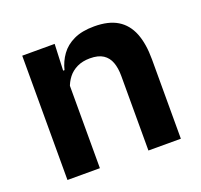

<svg xmlns="http://www.w3.org/2000/svg" viewBox="-95 -607 744 712"><g transform="rotate(-20 277.0 -251.0)"><path d="M375.5 0V-294.5Q375.5 -325.5 367.2 -348Q359 -370.5 340 -383Q321 -395.5 288 -395.5Q259 -395.5 237.2 -385Q215.5 -374.5 201.8 -356.8Q188 -339 181 -316.5L161 -386.5H185Q193 -419 211.8 -445Q230.5 -471 262.8 -486.2Q295 -501.5 343.5 -501.5Q400 -501.5 435 -480.2Q470 -459 486.8 -417Q503.5 -375 503.5 -313V0ZM56 0V-490.5H184L179 -371L184 -360.5V0Z"/></g></svg>

Font: Anek Latin SemiBold
Style: Regular
Weight: 600
Designer: Yesha Goshar
Foundry: Ek Type
Version: Version 1.003